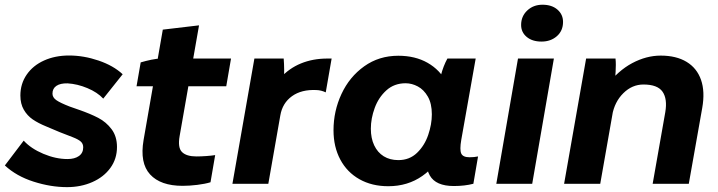

<svg xmlns="http://www.w3.org/2000/svg" viewBox="-21 -763 2982 797"><path d="M-0.8 -76.2 77.4 -179.2Q107.2 -146.4 158.8 -124.6Q210.4 -102.8 259.4 -102.8Q289 -102.8 306.7 -115.4Q324.4 -128 324.4 -151.6Q324.4 -166.4 314.2 -175.5Q304 -184.6 280.2 -193.8Q226.8 -213.6 171.2 -238Q137.8 -251.6 115 -267.2Q92.2 -282.8 77.9 -307.4Q63.6 -332 63.6 -366.4Q63.6 -415.2 89.8 -453.2Q116 -491.2 162 -511.9Q208 -532.6 265.6 -532.6Q326.6 -532.6 388.2 -511.6Q449.8 -490.6 488.2 -454.8L407.6 -353.6Q383.4 -379.8 341.8 -397.2Q300.2 -414.6 259.2 -417Q229.4 -417.6 213.1 -406.6Q196.8 -395.6 196.8 -374.4Q196.8 -358.6 212.6 -347.4Q228.4 -336.2 268 -320.8Q283.8 -315.8 306.2 -307.4Q353.6 -291 386.7 -273.8Q419.8 -256.6 442.2 -226.7Q464.6 -196.8 464.6 -152.8Q464.6 -103.6 437.1 -65.8Q409.6 -28 362.1 -7.1Q314.6 13.8 257.2 13.8Q189.6 13.8 118.3 -9Q47 -31.8 -0.8 -76.2Z M575 -181.8 654.8 -640 805.2 -657.8 724.8 -199Q716 -150.2 734.5 -131.9Q753 -113.6 794.8 -113.6Q812.4 -113.6 835 -115.2Q857.6 -116.8 872.2 -119.2L852.8 -6.4Q830.4 0.4 798.1 4.4Q765.8 8.4 737 8.4Q645.4 8.4 602 -39Q558.6 -86.4 575 -181.8ZM649 -520H938L918.2 -405H545.8L563 -504Q584.6 -510.4 607.8 -515.2Q631 -520 649 -520Z M1035 -520H1156.6Q1158.4 -498.6 1158.6 -472.4Q1158.8 -446.2 1157 -427L1141.8 -438.4Q1178.6 -479.4 1228.3 -499.7Q1278 -520 1338 -520H1355.6L1331.2 -379.6Q1312.2 -388.6 1292.6 -389.2Q1230.6 -392.2 1191 -363.7Q1151.4 -335.2 1142.6 -283.8L1092.8 0H943.8Z M1753.2 -166.6 1772.4 -165.2 1804.2 -430.8Q1806.4 -438.8 1809.2 -450.2Q1819.2 -489 1836.2 -520H1953.6L1893.8 -182.8Q1886.6 -141.4 1893.6 -125.8Q1900.6 -110.2 1928.2 -110.2Q1947.6 -110.2 1963.4 -113.6L1944 -0.2Q1908 9.2 1862.8 9.2Q1788 9.2 1763.1 -34.6Q1738.2 -78.4 1753.2 -166.6ZM1859.8 -302.2Q1859.8 -219 1826.6 -147.3Q1793.4 -75.6 1732.4 -32.8Q1671.4 10 1590.6 10Q1522.6 10 1471.1 -19Q1419.6 -48 1391.5 -100.8Q1363.4 -153.6 1363.4 -222.2Q1363.4 -301.8 1396.5 -372.9Q1429.6 -444 1490.9 -487.8Q1552.2 -531.6 1632.4 -531.6Q1702.4 -531.6 1753.9 -502.3Q1805.4 -473 1832.6 -420.7Q1859.8 -368.4 1859.8 -302.2ZM1518.4 -228.8Q1518.4 -189.2 1532.3 -159.7Q1546.2 -130.2 1571.8 -114.3Q1597.4 -98.4 1632.6 -98.4Q1678.8 -98.4 1710.1 -128.5Q1741.4 -158.6 1756.5 -202.9Q1771.6 -247.2 1771.6 -288.4Q1771.6 -333.2 1755 -362Q1738.4 -390.8 1713.5 -404.1Q1688.6 -417.4 1662.8 -417.4Q1615.4 -417.4 1582.9 -388Q1550.4 -358.6 1534.4 -314.8Q1518.4 -271 1518.4 -228.8Z M2129.2 -520H2278.2L2188.2 0H2039.2ZM2142.2 -659.4Q2142.2 -695.6 2167.7 -719.5Q2193.2 -743.4 2230.8 -743.4Q2269.6 -743.4 2292.9 -723.2Q2316.2 -703 2316.2 -672Q2316.2 -635.2 2290.6 -612.8Q2265 -590.4 2226.8 -590.4Q2188.6 -590.4 2165.4 -609.7Q2142.2 -629 2142.2 -659.4Z M2412 -520H2534Q2535.4 -507 2535.3 -493.3Q2535.2 -479.6 2534.4 -464.8Q2533.8 -449.6 2531.4 -423L2541 -400.6L2470.6 0H2320.6ZM2721.4 -532.2Q2786.2 -532.2 2829.1 -506.2Q2872 -480.2 2889 -431.5Q2906 -382.8 2894 -315L2838.2 0H2688.2L2740.6 -297.2Q2750 -352.6 2729.2 -382.4Q2708.4 -412.2 2650 -412.2Q2603 -412.2 2566.6 -376.3Q2530.2 -340.4 2520.2 -284.4L2495 -405Q2544.6 -469.8 2603.4 -501Q2662.2 -532.2 2721.4 -532.2Z"/></svg>

Font: Fixel Italic Variable Display Thin
Style: Italic
Weight: 100
Italic angle: -10°
Designer: AlfaBravo + MacPaw
Foundry: Kyrylo Tkachov, Marchela Mozhyna, Serhii Makarenko, Maria Weinstein, Zakhar Kryvoshyya
Version: Version 1.210;Glyphs 3.2 (3217)